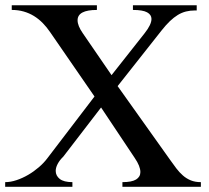

<svg xmlns="http://www.w3.org/2000/svg" viewBox="-20 -722 806 742"><path d="M224.6 -116.7Q210.4 -103 202.9 -88.6Q195.3 -74.2 195.3 -61.5Q195.3 -43 210.9 -30.5Q226.6 -18.1 259.8 -18.1V0H0V-18.1Q21 -18.1 44.2 -25.9Q67.4 -33.7 89.1 -46.4Q110.8 -59.1 130.1 -75.7Q149.4 -92.3 162.6 -109.9L345.2 -349.1L173.8 -597.7Q160.6 -617.2 145 -633.1Q129.4 -648.9 111.1 -660.2Q92.8 -671.4 71.5 -677.5Q50.3 -683.6 25.4 -683.6V-701.7H354.5V-683.6Q279.8 -683.6 279.8 -643.6Q279.8 -622.6 299.8 -593.8L411.1 -431.6L539.1 -593.8Q551.8 -609.9 558.6 -623.8Q565.4 -637.7 565.4 -648.9Q565.4 -665 548.6 -674.3Q531.7 -683.6 493.7 -683.6V-701.7H740.2V-681.6H733.4Q714.8 -681.6 698.5 -677.5Q682.1 -673.3 667 -664.1Q651.9 -654.8 636.7 -640.4Q621.6 -626 605 -605L434.6 -389.2L637.2 -104.5Q649.4 -86.9 661.4 -71.3Q673.3 -55.7 687 -43.7Q700.7 -31.7 717.5 -24.9Q734.4 -18.1 756.3 -18.1V0H453.1V-18.1Q489.3 -18.1 505.9 -28.3Q522.5 -38.6 522.5 -57.1Q522.5 -79.6 500.5 -111.8L370.6 -306.6Z"/></svg>

Font: Khmer Busra Bunong
Style: Regular
Weight: 400
Designer: D. Kanjahn
Version: Version 7.100; 2014